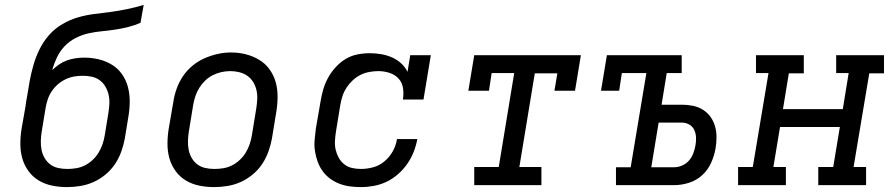

<svg xmlns="http://www.w3.org/2000/svg" viewBox="-20 -755 3640 783"><path d="M253 8Q222 8 192.5 2Q163 -4 138 -19Q113 -34 96 -57.5Q79 -81 71 -109Q63 -137 63 -168Q63 -199 68 -230L84 -321Q85 -331 86.5 -340Q88 -349 90 -359Q95 -392 101 -424.5Q107 -457 116.5 -490Q126 -523 141.5 -554.5Q157 -586 180.5 -612.5Q204 -639 235 -657Q266 -675 299 -684.5Q332 -694 365.5 -698Q399 -702 432.5 -706.5Q466 -711 499.5 -718Q533 -725 566 -735L553 -662Q528 -651 501.5 -644.5Q475 -638 448 -634Q421 -630 394.5 -627.5Q368 -625 341 -619Q314 -613 288.5 -600Q263 -587 243.5 -566.5Q224 -546 212 -520.5Q200 -495 193 -469Q206 -482 221.5 -492.5Q237 -503 254 -509Q271 -515 289 -517.5Q307 -520 324 -520Q354 -520 383 -513Q412 -506 436.5 -491Q461 -476 477.5 -452.5Q494 -429 501.5 -401Q509 -373 509 -342.5Q509 -312 504 -282L489 -190Q484 -163 474.5 -136.5Q465 -110 449 -86Q433 -62 410 -43Q387 -24 361 -12.5Q335 -1 307.5 3.5Q280 8 253 8ZM254 -66Q273 -66 291 -69Q309 -72 326 -80.5Q343 -89 357.5 -102.5Q372 -116 382 -132.5Q392 -149 398 -166.5Q404 -184 407 -202L422 -294Q425 -313 426 -331.5Q427 -350 423 -368Q419 -386 410 -401.5Q401 -417 387 -427.5Q373 -438 355 -442Q337 -446 318 -446Q300 -446 282.5 -443Q265 -440 248 -432Q231 -424 216.5 -411.5Q202 -399 191.5 -383.5Q181 -368 175 -350.5Q169 -333 166 -315L150 -218Q147 -199 146.5 -180Q146 -161 149.5 -143.5Q153 -126 162 -110.5Q171 -95 185 -84.5Q199 -74 217 -70Q235 -66 254 -66Z M853 8Q822 8 792.5 2Q763 -4 738 -19Q713 -34 696 -57.5Q679 -81 671 -109Q663 -137 663 -168Q663 -199 668 -230L687 -340Q691 -367 700.5 -393.5Q710 -420 726 -444Q742 -468 765 -487Q788 -506 814.5 -517.5Q841 -529 868 -535Q895 -541 923 -541Q954 -541 983 -533.5Q1012 -526 1037 -511Q1062 -496 1079 -472.5Q1096 -449 1104 -421Q1112 -393 1112 -362Q1112 -331 1107 -300L1089 -190Q1084 -163 1074.5 -136.5Q1065 -110 1049 -86Q1033 -62 1010 -43Q987 -24 961 -12.5Q935 -1 907.5 3.5Q880 8 853 8ZM854 -66Q873 -66 891 -69Q909 -72 926 -80.5Q943 -89 957.5 -102.5Q972 -116 982 -132.5Q992 -149 998 -166.5Q1004 -184 1007 -202L1025 -312Q1028 -331 1029 -350Q1030 -369 1026 -387Q1022 -405 1012.5 -420.5Q1003 -436 988.5 -446Q974 -456 956 -460.5Q938 -465 919 -465Q901 -465 883 -461Q865 -457 848 -448.5Q831 -440 817 -426.5Q803 -413 793 -397Q783 -381 777 -363.5Q771 -346 768 -328L750 -218Q747 -199 746.5 -180Q746 -161 749.5 -143.5Q753 -126 762 -110.5Q771 -95 785 -84.5Q799 -74 817 -70Q835 -66 854 -66Z M1452 8Q1429 8 1406.5 5Q1384 2 1363.5 -6Q1343 -14 1325.5 -27Q1308 -40 1295.5 -57.5Q1283 -75 1275.5 -95.5Q1268 -116 1264.5 -138.5Q1261 -161 1263 -184Q1265 -207 1268 -230L1287 -340Q1291 -365 1298 -389.5Q1305 -414 1317.5 -437Q1330 -460 1348.5 -480.5Q1367 -501 1389.5 -514.5Q1412 -528 1437.5 -533Q1463 -538 1488 -538Q1512 -538 1535 -534Q1558 -530 1578.5 -521Q1599 -512 1615.5 -497Q1632 -482 1642 -462L1653 -530H1737L1707 -349H1623Q1627 -372 1623.5 -395.5Q1620 -419 1605 -435Q1590 -451 1568 -458Q1546 -465 1523 -465Q1505 -465 1486 -461.5Q1467 -458 1450 -449.5Q1433 -441 1418.5 -427.5Q1404 -414 1393.5 -398Q1383 -382 1377 -364Q1371 -346 1368 -328L1350 -218Q1347 -199 1346 -180Q1345 -161 1349 -144Q1353 -127 1361.5 -111.5Q1370 -96 1384 -85Q1398 -74 1415.5 -70Q1433 -66 1452 -66Q1477 -66 1502.5 -73Q1528 -80 1548.5 -97.5Q1569 -115 1582 -138.5Q1595 -162 1599 -188H1682Q1677 -161 1667 -135.5Q1657 -110 1641 -87Q1625 -64 1603.5 -45Q1582 -26 1557 -14Q1532 -2 1505 3Q1478 8 1452 8Z M1914 0V-74H2014L2077 -457H1985L1974 -385H1890L1914 -530H2349L2325 -385H2241L2253 -456H2161L2098 -74H2188V0Z M2492 0V-73H2552L2616 -457H2516L2505 -385H2431L2455 -530H2760V-457H2699L2678 -328H2761Q2784 -328 2806 -323.5Q2828 -319 2846.5 -307.5Q2865 -296 2877.5 -278.5Q2890 -261 2896 -240Q2902 -219 2902 -195.5Q2902 -172 2898 -149Q2893 -120 2880 -91Q2867 -62 2843.5 -40.5Q2820 -19 2789.5 -9.5Q2759 0 2730 0ZM2636 -73H2730Q2746 -73 2762 -80Q2778 -87 2789.5 -100Q2801 -113 2807 -129Q2813 -145 2816 -161Q2819 -177 2818.5 -193.5Q2818 -210 2811.5 -224.5Q2805 -239 2791 -247Q2777 -255 2761 -255H2666Z M2990 0V-74H3050L3114 -457H3063V-530H3258V-456H3197L3173 -310H3417L3441 -457H3390V-530H3585V-456H3525L3461 -74H3512V0H3317V-74H3378L3405 -237H3161L3134 -74H3185V0Z"/></svg>

Font: Iosevka Curly Slab ExObl
Style: Regular
Weight: 400
Width: 7
Italic angle: -9°
Monospace: yes
Designer: Belleve Invis
Foundry: Belleve Invis
Version: Version 11.1.0; ttfautohint (v1.8.3)